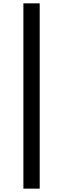

<svg xmlns="http://www.w3.org/2000/svg" viewBox="-20 -852 378 1150"><path d="M120.1 277.8V-832H217.8V277.8Z"/></svg>

Font: Acari Sans Neue Black
Style: Regular
Weight: 900
Designer: Alfredo Marco Pradil
Foundry: Alfredo Marco Pradil
Version: Version 1.045;June 16, 2019;FontCreator 11.5.0.2425 64-bit; 